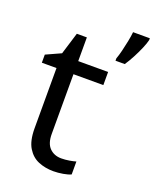

<svg xmlns="http://www.w3.org/2000/svg" viewBox="-143 -843 756 936"><g transform="rotate(20 235.0 -375.0)"><path d="M264 -62Q284 -62 305 -65.5Q326 -69 339 -73V-6Q325 1 299 5.5Q273 10 249 10Q207 10 171.5 -4.5Q136 -19 114 -55Q92 -91 92 -156V-468H16V-510L93 -545L128 -659H180V-536H335V-468H180V-158Q180 -109 203.5 -85.5Q227 -62 264 -62ZM470 -751Q466 -733 454.5 -706Q443 -679 428 -650.5Q413 -622 398 -600H350V-612Q357 -631 363.5 -657.5Q370 -684 375.5 -711.5Q381 -739 383 -760H470Z"/></g></svg>

Font: Noto Sans Tifinagh APT
Style: Regular
Weight: 400
Designer: JamraPatel
Foundry: JamraPatel LLC
Version: Version 2.006; ttfautohint (v1.8.4.7-5d5b)